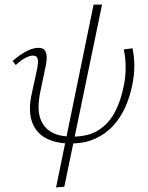

<svg xmlns="http://www.w3.org/2000/svg" viewBox="-20 -624 647 839"><path d="M288 3Q221 3 177.5 -22Q134 -47 118.5 -96Q103 -145 119 -216L143 -326Q145 -337 146 -349.5Q147 -362 142.5 -371.5Q138 -381 124 -381Q110 -381 91 -371Q72 -361 49 -340L35 -357Q65 -384 94.5 -399.5Q124 -415 148 -415Q169 -415 176.5 -403Q184 -391 184 -373Q184 -355 180 -337L156 -222Q149 -188 148.5 -158.5Q148 -129 156.5 -105Q165 -81 183 -63Q201 -45 229 -36Q257 -27 296 -27Q369 -27 414 -57.5Q459 -88 484 -138Q509 -188 520 -245Q529 -286 529 -328Q529 -370 521 -408L559 -413Q567 -376 567 -336Q567 -296 558 -253Q548 -202 527.5 -156Q507 -110 474.5 -74.5Q442 -39 396 -18Q350 3 288 3ZM225 195 389 -604H426L261 192Z"/></svg>

Font: Ysabeau ExtraLight
Style: Italic
Weight: 250
Italic angle: -12°
Version: Version 2.000;gftools[0.9.27.dev2+g8671c4b]